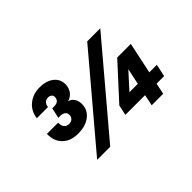

<svg xmlns="http://www.w3.org/2000/svg" viewBox="-88 -1091 1476 1476"><g transform="rotate(-45 650.0 -353.5)"><path d="M347 -245Q267 -245 220.5 -291.5Q174 -338 177 -414H299Q297 -383 311.5 -365Q326 -347 352 -347Q375 -347 389 -360.5Q403 -374 403 -396Q403 -416 388 -427.5Q373 -439 348 -439H326L345 -524H368Q394 -524 407.5 -537Q421 -550 421 -572Q421 -588 409.5 -597Q398 -606 381 -606Q359 -606 345 -592.5Q331 -579 329 -554H207Q216 -624 266.5 -665.5Q317 -707 390 -707Q438 -707 473.5 -691.5Q509 -676 528.5 -648.5Q548 -621 548 -583Q548 -546 527.5 -516.5Q507 -487 469 -476Q497 -470 513.5 -445.5Q530 -421 530 -387Q530 -323 480 -284Q430 -245 347 -245ZM309 0 899 -698H1041L451 0ZM902 0 921 -91H707L725 -175L974 -447H1122L1068 -192H1150L1128 -91H1046L1027 0ZM852 -192H943L971 -323Z"/></g></svg>

Font: Azeret Mono Thin
Style: Bold Italic
Weight: 700
Italic angle: -12°
Version: Version 1.002